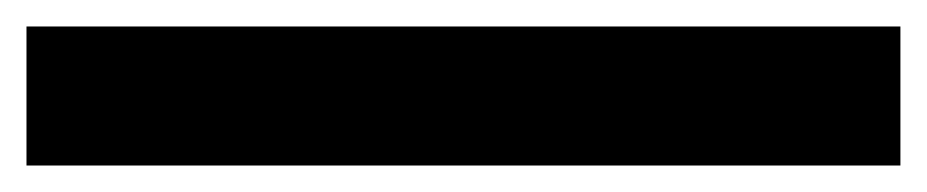

<svg xmlns="http://www.w3.org/2000/svg" viewBox="-20 2 700 145"><path d="M660 127V22H0V127Z"/></svg>

Font: Vela Sans ExtBd
Style: Regular
Weight: 800
Designer: Principal design: Mikhail Sharanda - project Manrope.
Design modification: Ravid Balaliev
Foundry: Mikhail Sharanda
Version: Version 1.001